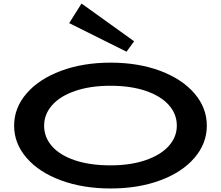

<svg xmlns="http://www.w3.org/2000/svg" viewBox="-20 -1055 1252 1088"><path d="M60 -343Q60 -444 130.5 -525.5Q201 -607 325.5 -653.5Q450 -700 607 -700Q764 -700 888 -653.5Q1012 -607 1082 -525.5Q1152 -444 1152 -343Q1152 -242 1082 -160.5Q1012 -79 888 -33Q764 13 607 13Q450 13 325.5 -33Q201 -79 130.5 -160.5Q60 -242 60 -343ZM982 -343Q982 -409 936.5 -460Q891 -511 806 -540Q721 -569 606 -569Q491 -569 405.5 -539.5Q320 -510 275 -458.5Q230 -407 230 -343Q230 -277 275 -226Q320 -175 405 -146.5Q490 -118 606 -118Q720 -118 805.5 -147.5Q891 -177 936.5 -228Q982 -279 982 -343ZM442 -1035 372 -924 697 -762 740 -821Z"/></svg>

Font: BioRhyme Expanded ExtraBold
Style: Regular
Weight: 800
Width: 7
Designer: Aoife Mooney
Foundry: Aoife Mooney Type
Version: Version 1.000